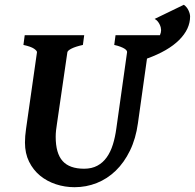

<svg xmlns="http://www.w3.org/2000/svg" viewBox="-20 -761 808 796"><path d="M768.1 -692.4Q768.1 -640.6 722.7 -595.2Q677.2 -549.8 589.4 -518.1L551.8 -250Q543 -186 518.8 -136.5Q494.6 -86.9 459.7 -53.2Q424.8 -19.5 381.1 -2.2Q337.4 15.1 289.1 15.1Q249 15.1 211.9 2.9Q174.8 -9.3 146.2 -32.7Q117.7 -56.2 100.6 -90.6Q83.5 -125 83.5 -169.9Q83.5 -195.8 87.9 -226.1L133.3 -544.4Q133.8 -550.3 121.1 -559.1Q108.4 -567.9 77.1 -574.7L82.5 -615.2H329.1L323.7 -574.7Q293 -567.9 276.6 -559.6Q260.3 -551.3 259.3 -544.4L216.3 -249Q213.9 -234.9 212.4 -220.7Q210.9 -206.5 210.9 -193.8Q210.9 -125.5 239.5 -93.5Q268.1 -61.5 328.6 -61.5Q360.4 -61.5 383.5 -74Q406.7 -86.4 422.6 -108.9Q438.5 -131.3 448 -161.9Q457.5 -192.4 462.4 -229L506.8 -544.4Q507.3 -547.4 504.9 -551.3Q502.4 -555.2 496.3 -559.1Q490.2 -563 479.7 -567.1Q469.2 -571.3 453.6 -574.7L459 -615.2H643.1Q647.9 -626 647.9 -636.2Q647.9 -640.6 646.5 -647Q645 -653.3 641.6 -660.2Q638.2 -667 633.3 -672.9Q628.4 -678.7 621.1 -682.6L742.2 -741.2Q748 -737.3 752.9 -731.4Q757.8 -725.6 761.2 -718.5Q764.6 -711.4 766.4 -704.6Q768.1 -697.8 768.1 -692.4Z"/></svg>

Font: Gentium Book Basic
Style: Bold Italic
Weight: 700
Italic angle: -8°
Designer: J. Victor Gaultney and Annie Olsen
Foundry: SIL International
Version: Version 1.102; 2013; Maintenance release